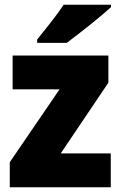

<svg xmlns="http://www.w3.org/2000/svg" viewBox="-20 -786 507 806"><path d="M446 -756V-766H247C218 -721 170 -663 136 -620V-606H260C313 -645 406 -719 446 -756ZM445 0V-142H235L435 -439V-553H33V-411H230L21 -105V0Z"/></svg>

Font: Noto Sans Gujarati UI SemiCondensed Black
Style: Regular
Weight: 900
Width: 4
Designer: Jelle Bosma - Monotype Design Team, Universal Thirst
Foundry: Monotype Imaging Inc.
Version: Version 2.106